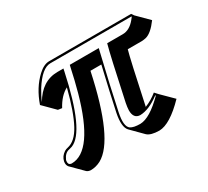

<svg xmlns="http://www.w3.org/2000/svg" viewBox="-106 -595 899 829"><g transform="rotate(-30 343.5 -180.0)"><path d="M622.1 -429.2 630.4 -417 687 -360.4Q653.3 -314.5 624.5 -307.1Q614.3 -304.7 603 -304.2H533.2Q522 -266.6 476.1 -49.8Q508.3 -62.5 537.1 -85.9L551.8 -69.8L608.4 -13.7Q529.8 67.4 476.1 68.4Q433.6 67.9 417 52.2L360.8 -4.4Q340.3 -26.9 353.5 -91.8Q372.6 -181.6 401.4 -304.2H347.2Q282.2 2.4 184.1 55.7Q159.7 68.4 133.8 68.4Q121.6 67.4 114.7 61.5L58.1 4.9Q49.8 -5.4 52.7 -22Q57.6 -45.4 79.6 -59.6Q87.9 -64.5 96.2 -65.9Q135.7 -74.2 165 -128.4Q195.8 -185.5 223.1 -293Q186.5 -273.9 160.6 -225.6L141.1 -228.5L84.5 -285.2Q109.9 -357.9 157.7 -402.3Q186.5 -429.2 213.4 -429.2ZM617.2 -418.9H213.4Q171.9 -418.9 125.5 -345.7Q108.9 -318.8 97.7 -291.5Q143.6 -370.6 220.7 -371.1H251L248.5 -358.9Q191.4 -90.8 113.3 -60.5Q106 -58.1 98.1 -56.2Q76.2 -52.2 64 -24.9Q63 -21.5 62.5 -20Q59.6 -1.5 73.2 1.5Q75.7 2 77.6 2Q183.1 2 252.4 -246.1Q267.1 -299.3 280.8 -363.3L282.7 -371.1H427.2L424.3 -358.9Q387.2 -203.6 363.3 -89.8Q349.1 -23.4 371.6 -7.8Q379.4 -2.9 390.6 -0.5Q403.3 2 419.4 2Q467.3 1 538.1 -70.3L536.1 -72.3Q482.4 -31.7 437.5 -30.8Q405.3 -32.2 405.3 -72.8Q405.8 -87.9 409.7 -107.9Q456.5 -327.1 467.3 -363.8L469.2 -371.1H546.9Q580.6 -371.1 608.9 -405.3Q613.8 -411.1 618.2 -417Z"/></g></svg>

Font: Linux Biolinum Shadow O
Style: Italic
Weight: 400
Italic angle: -12°
Designer: Philipp H. Poll
Foundry: Philipp H. Poll
Version: Version 0.6.2